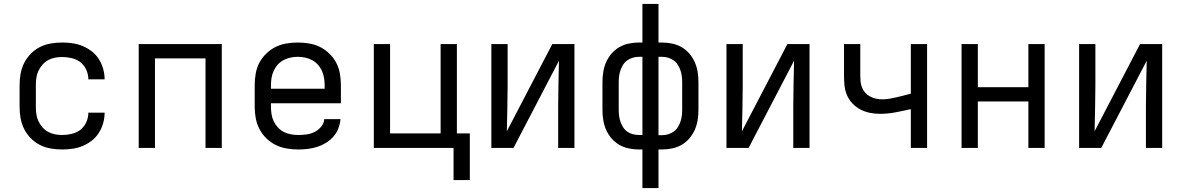

<svg xmlns="http://www.w3.org/2000/svg" viewBox="-20 -755 6040 980"><path d="M298 8Q268 8 239 3Q210 -2 184 -15Q158 -28 137 -49.5Q116 -71 103 -97Q90 -123 85 -152Q80 -181 80 -210V-320Q80 -349 85 -378Q90 -407 103 -433Q116 -459 137 -480.5Q158 -502 184 -515Q210 -528 239 -533Q268 -538 298 -538Q325 -538 351.5 -534Q378 -530 403 -519.5Q428 -509 449.5 -492Q471 -475 485 -452.5Q499 -430 506.5 -403.5Q514 -377 514 -350Q514 -350 514 -350Q514 -350 514 -350H431Q431 -350 431 -350Q431 -350 431 -350Q431 -375 420.5 -398.5Q410 -422 391 -437Q372 -452 347 -458Q322 -464 298 -464Q279 -464 260.5 -460.5Q242 -457 225.5 -448Q209 -439 196.5 -424.5Q184 -410 176 -393Q168 -376 165.5 -357.5Q163 -339 163 -320V-210Q163 -191 165.5 -172.5Q168 -154 176 -137Q184 -120 196.5 -105.5Q209 -91 225.5 -82Q242 -73 260.5 -69.5Q279 -66 298 -66Q322 -66 347 -72Q372 -78 391 -93Q410 -108 420.5 -131.5Q431 -155 431 -180Q431 -180 431 -180Q431 -180 431 -180H514Q514 -180 514 -180Q514 -180 514 -180Q514 -153 506.5 -126.5Q499 -100 485 -77.5Q471 -55 449.5 -38Q428 -21 403 -10.5Q378 0 351.5 4Q325 8 298 8Z M688 0V-530H1112V0H1029V-457H771V0Z M1502 8Q1473 8 1443.5 3Q1414 -2 1387.5 -15Q1361 -28 1339.5 -49Q1318 -70 1304.5 -96Q1291 -122 1285.5 -151Q1280 -180 1280 -210V-320Q1280 -349 1285 -378.5Q1290 -408 1303.5 -434Q1317 -460 1338.5 -481Q1360 -502 1386 -515Q1412 -528 1441.5 -533Q1471 -538 1500 -538Q1529 -538 1558.5 -533Q1588 -528 1614 -515Q1640 -502 1661.5 -481Q1683 -460 1696.5 -434Q1710 -408 1715 -378.5Q1720 -349 1720 -320V-228H1363V-210Q1363 -191 1366 -172Q1369 -153 1377 -136Q1385 -119 1398.5 -104.5Q1412 -90 1428.5 -81.5Q1445 -73 1464 -69.5Q1483 -66 1502 -66Q1524 -66 1545.5 -69Q1567 -72 1586 -81.5Q1605 -91 1619.5 -108.5Q1634 -126 1635 -147H1718Q1716 -123 1707 -99.5Q1698 -76 1681.5 -57.5Q1665 -39 1644 -26Q1623 -13 1599.5 -5.5Q1576 2 1551.5 5Q1527 8 1502 8ZM1637 -302V-320Q1637 -339 1634 -357.5Q1631 -376 1623 -393.5Q1615 -411 1602.5 -425Q1590 -439 1573 -448Q1556 -457 1537.5 -461Q1519 -465 1500 -465Q1481 -465 1462.5 -461Q1444 -457 1427 -448Q1410 -439 1397.5 -425Q1385 -411 1377 -393.5Q1369 -376 1366 -357.5Q1363 -339 1363 -320V-302Z M2378 164H2295V0H1888V-530H1971V-74H2229V-530H2312V-74H2378Z M2488 0V-530H2571V-318Q2571 -260 2569.5 -201.5Q2568 -143 2567 -85L2799 -530H2912V0H2829V-212Q2829 -270 2830.5 -328.5Q2832 -387 2833 -445L2601 0Z M3259 205V8H3241Q3215 8 3189 2.5Q3163 -3 3140.5 -16Q3118 -29 3101 -49Q3084 -69 3073.5 -93Q3063 -117 3059 -143Q3055 -169 3055 -195V-335Q3055 -361 3059 -387Q3063 -413 3073.5 -437Q3084 -461 3101 -481Q3118 -501 3140.5 -514Q3163 -527 3189 -532.5Q3215 -538 3241 -538H3259V-735H3341V-538H3359Q3385 -538 3411 -532.5Q3437 -527 3459.5 -514Q3482 -501 3499 -481Q3516 -461 3526.5 -437Q3537 -413 3541 -387Q3545 -361 3545 -335V-195Q3545 -169 3541 -143Q3537 -117 3526.5 -93Q3516 -69 3499 -49Q3482 -29 3459.5 -16Q3437 -3 3411 2.5Q3385 8 3359 8H3341V205ZM3241 -66H3259V-465H3241Q3225 -465 3210 -460.5Q3195 -456 3182 -447Q3169 -438 3160.5 -424.5Q3152 -411 3147 -396.5Q3142 -382 3140 -366.5Q3138 -351 3138 -335V-195Q3138 -179 3140 -163.5Q3142 -148 3147 -133.5Q3152 -119 3160.5 -105.5Q3169 -92 3182 -83Q3195 -74 3210 -70Q3225 -66 3241 -66ZM3341 -65H3359Q3375 -65 3390 -69.5Q3405 -74 3418 -83Q3431 -92 3439.5 -105.5Q3448 -119 3453 -133.5Q3458 -148 3460 -163.5Q3462 -179 3462 -195V-335Q3462 -351 3460 -366.5Q3458 -382 3453 -396.5Q3448 -411 3439.5 -424.5Q3431 -438 3418 -447Q3405 -456 3390 -460.5Q3375 -465 3359 -465H3341Z M3688 0V-530H3771V-318Q3771 -260 3769.5 -201.5Q3768 -143 3767 -85L3999 -530H4112V0H4029V-212Q4029 -270 4030.5 -328.5Q4032 -387 4033 -445L3801 0Z M4629 0V-198Q4590 -189 4550.5 -181.5Q4511 -174 4471 -174Q4446 -174 4420.5 -179Q4395 -184 4372 -196Q4349 -208 4331 -227Q4313 -246 4303 -269.5Q4293 -293 4290.5 -319Q4288 -345 4288 -370V-530H4371V-370Q4371 -354 4372.5 -338.5Q4374 -323 4380 -308Q4386 -293 4396.5 -281.5Q4407 -270 4421 -262.5Q4435 -255 4451 -251.5Q4467 -248 4482 -248Q4501 -248 4519.5 -251Q4538 -254 4556.5 -258.5Q4575 -263 4593 -267.5Q4611 -272 4629 -277V-530H4712V0Z M4888 0V-530H4971V-310H5229V-530H5312V0H5229V-237H4971V0Z M5488 0V-530H5571V-318Q5571 -260 5569.5 -201.5Q5568 -143 5567 -85L5799 -530H5912V0H5829V-212Q5829 -270 5830.5 -328.5Q5832 -387 5833 -445L5601 0Z"/></svg>

Font: Iosevka Curly Extended
Style: Regular
Weight: 400
Width: 7
Monospace: yes
Designer: Belleve Invis
Foundry: Belleve Invis
Version: Version 11.1.0; ttfautohint (v1.8.3)